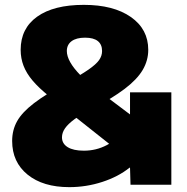

<svg xmlns="http://www.w3.org/2000/svg" viewBox="-20 -760 770 790"><path d="M265 10Q157 10 93.5 -41.5Q30 -93 30 -180Q30 -225 50.5 -261.5Q71 -298 120 -335.5Q169 -373 255 -420Q313 -452 344 -473.5Q375 -495 387.5 -512.5Q400 -530 400 -550Q400 -577 382.5 -591Q365 -605 330 -605Q294 -605 274.5 -590.5Q255 -576 255 -550Q255 -529 269 -504Q283 -479 311 -450.5Q339 -422 381 -390L575 -244L485 -124L181 -365Q140 -398 114.5 -428Q89 -458 77 -489Q65 -520 65 -555Q65 -643 133 -691.5Q201 -740 325 -740Q447 -740 518.5 -690Q590 -640 590 -555Q590 -511 567 -472Q544 -433 492.5 -394Q441 -355 355 -310Q313 -289 286.5 -269.5Q260 -250 247.5 -232Q235 -214 235 -195Q235 -169 258.5 -154.5Q282 -140 325 -140Q376 -140 419.5 -163Q463 -186 515 -240V-380H685V0H517L515 -70H513Q467 -33 401 -11.5Q335 10 265 10Z"/></svg>

Font: M PLUS 1 Thin Black
Style: Regular
Weight: 900
Version: Version 1.001